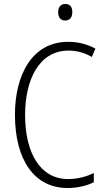

<svg xmlns="http://www.w3.org/2000/svg" viewBox="-20 -934 526 964"><path d="M308 -914C282 -914 272 -895 272 -872C272 -848 284 -831 307 -831C331 -831 343 -847 343 -873C343 -896 334 -914 308 -914ZM324 -680C361 -680 402 -671 441 -648L459 -690C416 -713 371 -724 322 -724C141 -724 55 -557 55 -358C55 -132 152 10 319 10C371 10 417 -2 451 -19V-65C419 -50 376 -35 322 -35C184 -35 106 -163 106 -357C106 -530 174 -680 324 -680Z"/></svg>

Font: Noto Sans Armenian Condensed ExtraLight
Style: Regular
Weight: 200
Width: 3
Designer: Monotype Design Team
Foundry: Monotype Imaging Inc.
Version: Version 2.008